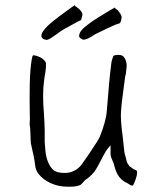

<svg xmlns="http://www.w3.org/2000/svg" viewBox="-20 -690 612 726"><path d="M239 -589Q212 -575 196 -562Q182 -552 172.5 -546Q163 -540 157 -539Q150 -540 143 -543Q139 -546 137 -551Q136 -557 138 -563Q142 -572 150 -581Q160 -593 170 -601Q184 -613 205 -629Q264 -673 263.5 -670Q263 -667 268.5 -664Q274 -661 281 -654Q288 -647 290.5 -641Q293 -635 290 -626Q287 -612 284 -613Q282 -613 239 -589ZM384 -582Q344 -563 339 -560Q329 -553 314 -545Q305 -541 297 -540Q291 -540 285 -545Q280 -548 279 -553Q279 -559 282 -566Q285 -573 294 -582Q298 -586 316 -600Q332 -612 353 -625Q416 -664 415 -661Q415 -658 420 -655Q426 -652 431 -644Q437 -636 439 -630Q441 -625 438 -613Q435 -602 430 -601Q422 -600 384 -582ZM400 -444 401 -450V-452Q401 -457 408 -477Q410 -482 427 -482.5Q444 -483 451 -471Q459 -458 459 -441Q457 -421 456 -411Q455 -405 453 -399V-398Q452 -391 451 -383Q450 -375 444 -330Q440 -300 438 -275Q436 -254 438 -229Q440 -202 444 -173Q449 -128 450 -118Q450 -112 456 -93Q458 -83 460 -76L469 -62L483 -52L484 -51Q489 -49 495 -46Q497 -46 498 -41Q499 -36 497 -26Q496 -23 492 -9Q488 1 487 3Q485 7 483 11L480 12Q473 11 464 4Q458 0 453 -1Q449 -4 444 -8Q423 -23 413 -60Q411 -68 410 -72Q406 -81 404 -86Q402 -91 400 -96Q399 -101 398 -106Q398 -111 398 -121V-141L385 -125Q381 -120 370 -100Q364 -88 357 -75Q350 -61 343 -50Q337 -39 328 -31L327 -29L323 -26L319 -22L314 -18L312 -16Q305 -12 301 -8L289 5Q287 6 285 9Q276 13 263 15Q258 16 239 16Q214 16 194 10.5Q174 5 156.5 -5.5Q139 -16 127 -31Q115 -45 113 -64Q111 -82 107.5 -99Q104 -116 100 -133Q96 -149 96 -157Q96 -171 95 -185Q94 -195 94 -205V-206Q93 -213 92 -219Q92 -228 93 -240Q93 -248 92.5 -269Q92 -290 92 -316.5Q92 -343 92.5 -371.5Q93 -400 95 -424Q97 -448 100 -465Q102 -477 104 -480H105Q105 -481 107 -481Q111 -481 122 -477.5Q133 -474 139.5 -469Q146 -464 150 -459Q154 -453 154 -450Q154 -434 152 -419Q149 -404 147 -388Q145 -373 144 -358Q143 -343 143 -329Q143 -296 146 -262Q149 -216 149 -196V-153Q149 -147 152 -117Q154 -97 161 -79Q168 -61 180 -49Q193 -36 224 -36Q244 -36 260 -44Q276 -52 288 -67Q299 -82 314 -104Q350 -157 357 -172Q381 -231 384 -272Q393 -390 400 -443Z"/></svg>

Font: ToneOZ-Pinyin-Tsuipita-TC
Style: Regular
Weight: 400
Designer: ÂÆ£ÂøóÂáåJeffrey Xuan(jeffreyx@gmail.com, ToneOZ.com) ÈòøÂù§(cjkFonts)
Foundry: ToneOZ
Version: Version 0.24071